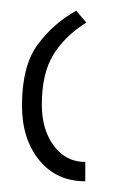

<svg xmlns="http://www.w3.org/2000/svg" viewBox="-20 -780 218 358"><path d="M139 -442Q85 -442 53 -481.5Q21 -521 21 -583Q21 -657 50 -696.5Q79 -736 122 -760L141 -738Q101 -713 79.5 -678Q58 -643 58 -585Q58 -538 80.5 -508Q103 -478 139 -478Z"/></svg>

Font: Noto Sans Armenian ExtraLight
Style: Regular
Weight: 250
Designer: Monotype Design Team
Foundry: Monotype Imaging Inc.
Version: Version 2.007